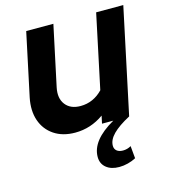

<svg xmlns="http://www.w3.org/2000/svg" viewBox="-111 -608 805 917"><g transform="rotate(-15 292.0 -150.0)"><path d="M365.8 221.3Q325.8 221.3 301.8 201.6Q277.8 182 277.8 148.3Q277.8 107.6 306.8 70.6Q335.9 33.6 394.8 0H339L347.1 -37.8Q282.3 8.3 205.4 8.3Q143.6 8.3 101.1 -20.3Q58.7 -48.9 41.8 -98Q25 -147.2 37.7 -210L103.8 -521H238.1L174.6 -223Q163.9 -171.2 188.5 -139.6Q213.1 -107.9 262.8 -107.9Q294.7 -107.9 322.4 -120.4Q350.1 -132.8 372.4 -156.3L449.6 -521H583.8L473.2 0Q416.9 30 389.2 58.1Q361.5 86.1 361.5 115.4Q361.5 131.5 372.7 140.7Q383.8 149.8 402.9 149.8Q424.8 149.8 443.2 138.8L448.9 200.3Q430.8 210.1 408.9 215.7Q387.1 221.3 365.8 221.3Z"/></g></svg>

Font: Red Hat Display
Style: Italic
Weight: 300
Italic angle: -12°
Designer: Pentagram, MCKL
Foundry: Pentagram, MCKL
Version: Version 1.023